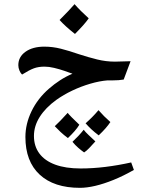

<svg xmlns="http://www.w3.org/2000/svg" viewBox="-20 -615 682 922"><path d="M364 287Q239 287 170.5 223.5Q102 160 102 43Q102 -20 131.5 -81Q161 -142 215 -189Q240 -211 268.5 -229.5Q297 -248 328 -261Q312 -267 288.5 -275Q265 -283 240 -289Q215 -295 194 -295Q165 -295 143 -287Q121 -279 86 -257Q79 -263 73.5 -276Q68 -289 68 -302Q68 -342 102.5 -366.5Q137 -391 193 -391Q233 -391 272.5 -381Q312 -371 358 -355Q404 -340 446.5 -329.5Q489 -319 532 -319L607 -321L574 -233Q563 -231 549.5 -230Q536 -229 522 -229Q508 -229 496 -229Q458 -226 413.5 -213Q369 -200 327 -180Q285 -160 250 -135Q199 -98 171 -54Q143 -10 143 38Q143 87 169 122Q195 157 245 175.5Q295 194 367 194Q425 194 486 186.5Q547 179 610 165L623 201Q572 230 525 249Q478 268 437.5 277.5Q397 287 364 287ZM340 -452Q294 -488 266 -519Q291 -544 308.5 -562.5Q326 -581 338 -595Q352 -579 369 -562Q386 -545 406 -527Q395 -511 378 -492Q361 -473 340 -452ZM306 48Q286 33 270.5 18.5Q255 4 243 -9Q254 -19 269.5 -35Q285 -51 305 -73Q311 -65 325.5 -50.5Q340 -36 361 -16Q352 -1 338 15Q324 31 306 48ZM454 35Q434 20 418.5 5.5Q403 -9 391 -23Q406 -36 421.5 -51.5Q437 -67 453 -86Q466 -71 480 -57Q494 -43 510 -29Q492 -1 454 35ZM384 117Q371 108 356 95Q341 82 328 66Q343 52 357 37Q371 22 382 8Q390 19 405 33Q420 47 438 64Q421 83 408 96.5Q395 110 384 117Z"/></svg>

Font: Noto Naskh Arabic Medium
Style: Regular
Weight: 500
Designer: Monotype Design Team, David Williams, Mohamad Dakak and Nizar Qandah
Foundry: Monotype Imaging Inc.
Version: Version 2.016